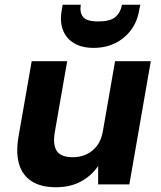

<svg xmlns="http://www.w3.org/2000/svg" viewBox="-20 -774 676 806"><path d="M215 12Q152 12 113 -13Q74 -38 60 -85.5Q46 -133 58 -202L113 -517H262L210 -219Q201 -166 218.5 -140Q236 -114 285 -114Q316 -114 342.5 -126Q369 -138 387.5 -162.5Q406 -187 412 -224L463 -517H613L523 0H392V-77Q364 -36 319.5 -12Q275 12 215 12ZM373 -573Q324 -573 291 -592.5Q258 -612 244 -648.5Q230 -685 240 -736L243 -754H319Q314 -721 329 -702.5Q344 -684 393 -684Q442 -684 464 -702.5Q486 -721 492 -754H569L565 -735Q557 -684 530 -648Q503 -612 463 -592.5Q423 -573 373 -573Z"/></svg>

Font: DM Sans 11pt Black
Style: Italic
Weight: 900
Italic angle: -10°
Version: Version 4.004;gftools[0.9.30]